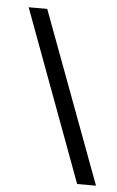

<svg xmlns="http://www.w3.org/2000/svg" viewBox="-46 -590 391 639"><g transform="rotate(5 149.5 -270.0)"><path d="M24 -556H86L299 16H236Z"/></g></svg>

Font: Pomorsky Unicode
Style: Medium
Weight: 500
Version: 1.1